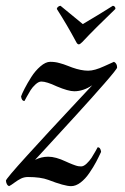

<svg xmlns="http://www.w3.org/2000/svg" viewBox="-30 -636 428 656"><path d="M239.3 -484.4Q234.4 -484.4 230.5 -492.2Q199.2 -550.8 164.1 -605.5Q164.6 -609.9 168.7 -613Q172.9 -616.2 176.8 -616.2L252.9 -553.7Q317.4 -591.8 355.5 -616.2Q359.4 -616.2 362.1 -613Q364.7 -609.9 364.3 -605.5Q294.4 -538.6 251 -492.2Q243.2 -484.4 239.3 -484.4ZM141.6 -424.8Q149.9 -424.8 157.5 -423.8Q165 -422.9 173.6 -420.4Q182.1 -418 187.5 -416.3Q192.9 -414.6 202.9 -410.6Q212.9 -406.7 216.8 -405.3Q247.1 -394.5 271.5 -394.5Q293 -394.5 325.9 -409.7Q358.9 -424.8 359.4 -424.8Q370.1 -419.4 370.1 -405.3Q370.1 -400.4 326.7 -350.6Q283.2 -300.8 231.2 -243.9Q179.2 -187 134.8 -138.7Q90.3 -90.3 89.8 -89.8Q111.3 -100.6 134.8 -100.6Q160.2 -100.6 195.3 -84Q197.3 -83 205.8 -79.3Q214.4 -75.7 217.5 -74.5Q220.7 -73.2 227.1 -71Q233.4 -68.8 238 -68.1Q242.7 -67.4 247.1 -67.4Q255.9 -67.4 265.9 -76.9Q275.9 -86.4 282.5 -96.4Q289.1 -106.4 296.1 -119.1Q303.2 -131.8 303.7 -132.8Q313.5 -132.8 315.4 -117.2Q307.1 -99.1 298.3 -82.5Q289.6 -65.9 275.6 -45.4Q261.7 -24.9 245.4 -12.5Q229 0 212.9 0Q190.4 0 134.8 -21.5Q108.9 -31.2 65.4 -31.2Q52.7 -31.2 41.7 -25.9Q30.8 -20.5 19 -11.7Q7.3 -2.9 1 0Q-7.8 -2.9 -9.8 -18.6Q-9.8 -24.9 63.5 -105.5Q136.7 -186 210.7 -264.9Q284.7 -343.8 285.2 -344.7Q254.4 -324.2 223.6 -324.2Q203.6 -324.2 164.1 -340.8Q128.9 -357.4 111.3 -357.4Q102.1 -357.4 91.6 -347.9Q81.1 -338.4 74.5 -327.9Q67.9 -317.4 61 -304.7Q54.2 -292 53.7 -291Q43.9 -291 42 -306.6Q44.9 -315.4 54.2 -333.5Q63.5 -351.6 76.9 -372.8Q90.3 -394 108.2 -409.4Q126 -424.8 141.6 -424.8Z"/></svg>

Font: Amiri
Style: Slanted
Weight: 400
Italic angle: 9°
Designer: Khaled Hosny
Version: Version 000.107